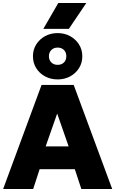

<svg xmlns="http://www.w3.org/2000/svg" viewBox="-20 -1271 776 1291"><path d="M1 0 259.5 -700H475.5L734.5 0H527L483 -133.5H246.5L203 0ZM287 -286.5H441.5L364.5 -507.5ZM367.5 -737Q321 -737 283.2 -757.2Q245.5 -777.5 223.5 -812.8Q201.5 -848 201.5 -893Q201.5 -937 223.5 -972.2Q245.5 -1007.5 283.2 -1028Q321 -1048.5 367.5 -1048.5Q414 -1048.5 451.5 -1028Q489 -1007.5 511.2 -972.2Q533.5 -937 533.5 -893Q533.5 -848 511.2 -812.8Q489 -777.5 451.5 -757.2Q414 -737 367.5 -737ZM367.5 -835Q394 -835 410 -851Q426 -867 426 -893Q426 -918.5 410 -934.8Q394 -951 367.5 -951Q341.5 -951 325.2 -934.8Q309 -918.5 309 -893Q309 -867 325.2 -851Q341.5 -835 367.5 -835ZM271.5 -1077 372 -1251H560.5L443 -1077Z"/></svg>

Font: Geologica ExtraBold
Style: Regular
Weight: 800
Designer: Sindre Bremnes, Frode Helland
Foundry: Monokrom Skriftforlag AS
Version: Version 1.010;gftools[0.9.28]